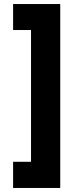

<svg xmlns="http://www.w3.org/2000/svg" viewBox="-20 -781 414 953"><path d="M279 152H45V22H134V-632H45V-761H279Z"/></svg>

Font: Synthetic
Style: Bold
Weight: 700
Designer: Santiago Orozco
Foundry: Typemade
Version: Version 2.000; ttfautohint (v1.8.4.7-5d5b)